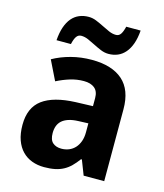

<svg xmlns="http://www.w3.org/2000/svg" viewBox="-114 -843 802 938"><g transform="rotate(15 287.0 -373.5)"><path d="M395 0 366.2 -74.2H361.8Q345.7 -52.2 329.6 -36.4Q313.5 -20.5 294.4 -10.3Q275.4 0 251.7 4.9Q228 9.8 196.8 9.8Q163.6 9.8 135.3 -0.7Q106.9 -11.2 86.2 -32.5Q65.4 -53.7 53.7 -86.2Q42 -118.7 42 -163.1Q42 -250 97.7 -291.3Q153.3 -332.5 264.2 -336.9L351.1 -339.8V-380.9Q351.1 -414.6 331.5 -430.7Q312 -446.8 276.9 -446.8Q241.7 -446.8 208.3 -436.5Q174.8 -426.3 141.1 -409.2L92.8 -507.8Q133.8 -530.8 183.6 -543.9Q233.4 -557.1 288.1 -557.1Q390.1 -557.1 444.6 -509.3Q499 -461.4 499 -363.8V0ZM351.1 -252.9 301.8 -251Q272 -250 251.5 -243.2Q231 -236.3 218.5 -224.9Q206.1 -213.4 200.4 -197.5Q194.8 -181.6 194.8 -162.1Q194.8 -127.9 211.4 -113.5Q228 -99.1 254.9 -99.1Q275.4 -99.1 293 -106.2Q310.5 -113.3 323.5 -127.2Q336.4 -141.1 343.8 -161.4Q351.1 -181.6 351.1 -208ZM207.5 -657.2Q192.4 -657.2 183.3 -644.3Q174.3 -631.3 168.5 -605H95.7Q98.6 -644 108.4 -672.4Q118.2 -700.7 134 -719.2Q149.9 -737.8 171.4 -746.8Q192.9 -755.9 218.8 -755.9Q238.8 -755.9 257.8 -748Q276.9 -740.2 295.7 -730.7Q314.5 -721.2 332.8 -713.1Q351.1 -705.1 368.7 -705.1Q383.8 -705.1 392.6 -717.8Q401.4 -730.5 407.7 -756.8H480.5Q477.5 -718.3 467.5 -689.9Q457.5 -661.6 441.4 -642.8Q425.3 -624 404.1 -615Q382.8 -606 357.4 -606Q337.9 -606 318.4 -614Q298.8 -622.1 280.3 -631.6Q261.7 -641.1 243.4 -649.2Q225.1 -657.2 207.5 -657.2Z"/></g></svg>

Font: Droid Sans
Style: Bold
Weight: 700
Foundry: Ascender Corporation
Version: Version 1.00 build 112